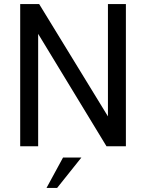

<svg xmlns="http://www.w3.org/2000/svg" viewBox="-20 -717 716 941"><path d="M79 0V-697H172L529 -114H509V-697H597V0H502L147 -584H167V0ZM208 204 289 55H379L260 204Z"/></svg>

Font: Hanken Grotesk
Style: Regular
Weight: 400
Designer: Alfredo Marco Pradil
Foundry: Hanken Design Co.
Version: Version 3.013